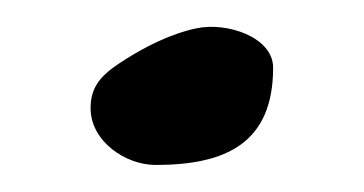

<svg xmlns="http://www.w3.org/2000/svg" viewBox="-20 -125 269 142"><path d="M125 -104C119.3 -102.8 98 -98 68 -78C53.9 -68.6 47 -60.1 47 -45C47 -20.4 73 -3 95 -3C147.1 -3 182 -19.1 182 -75C182 -97.4 148 -109 125 -104Z"/></svg>

Font: Rocketfuel
Style: Regular
Weight: 400
Designer: Mew Too
Foundry: Cannot Into Space Fonts.
Version: Version 0.27